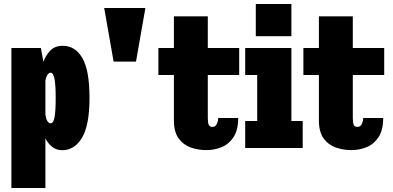

<svg xmlns="http://www.w3.org/2000/svg" viewBox="-20 -740 1965 960"><path d="M37 200V-500H184.5L197 -430.5Q208.5 -463.5 231.5 -487.2Q254.5 -511 294 -511Q356.5 -511 392 -449.5Q427.5 -388 427.5 -251Q427.5 -114 390.2 -51.5Q353 11 291 11Q261.5 11 240.8 -5.8Q220 -22.5 207 -48V200ZM233.5 -376.5Q224 -376.5 217 -365.8Q210 -355 207 -337V-167Q213.5 -123.5 234 -123.5Q247 -123.5 252.8 -154.5Q258.5 -185.5 258.5 -251Q258.5 -316.5 252.2 -346.5Q246 -376.5 233.5 -376.5Z M548 -432 501 -700H707L660 -432Z M849.5 -138.5V-365H772V-500H849.5V-658.5H1019V-500H1176V-365H1019V-150Q1019 -127.5 1023.5 -116.5Q1028 -105.5 1042.5 -105.5Q1057 -105.5 1064 -120.2Q1071 -135 1071 -150H1171Q1171 -90 1148 -54.8Q1125 -19.5 1088.8 -4.5Q1052.5 10.5 1011.5 10.5Q970 10.5 933 -2.8Q896 -16 872.8 -48.5Q849.5 -81 849.5 -138.5Z M1259 -720H1437V-559H1259ZM1206 0V-135H1266V-365H1206V-500H1437V-135H1493.5V0Z M1574.5 -138.5V-365H1497V-500H1574.5V-658.5H1744V-500H1901V-365H1744V-150Q1744 -127.5 1748.5 -116.5Q1753 -105.5 1767.5 -105.5Q1782 -105.5 1789 -120.2Q1796 -135 1796 -150H1896Q1896 -90 1873 -54.8Q1850 -19.5 1813.8 -4.5Q1777.5 10.5 1736.5 10.5Q1695 10.5 1658 -2.8Q1621 -16 1597.8 -48.5Q1574.5 -81 1574.5 -138.5Z"/></svg>

Font: Trispace Condensed ExtraBold
Style: Regular
Weight: 800
Width: 3
Designer: Tyler Finck
Foundry: Etcetera Type Company
Version: Version 1.210; ttfautohint (v1.8.3)